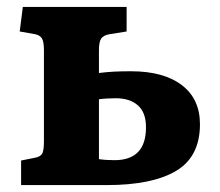

<svg xmlns="http://www.w3.org/2000/svg" viewBox="-20 -535 635 555"><path d="M41 0V-71L81 -79Q97 -82 102 -91Q107 -100 107 -127V-390Q107 -414 101.5 -423.5Q96 -433 82 -436L37 -444L46 -515H346V-444L296 -436Q279 -433 272.5 -423.5Q266 -414 266 -390V-324Q290 -327 311 -328Q332 -329 359 -329Q453 -329 505.5 -289Q558 -249 558 -176Q558 -82 489 -41Q420 0 289 0ZM311 -72Q402 -72 402 -167Q402 -210 378.5 -230.5Q355 -251 315 -251Q287 -251 266 -248V-75Q286 -72 311 -72Z"/></svg>

Font: Literata 12pt
Style: Bold
Weight: 700
Designer: Latin by Veronika Burian and Jose Scaglione. Greek by Irene Vlachou. Cyrillic by Vera Evstafieva.
Foundry: TypeTogether
Version: Version 3.002